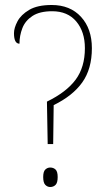

<svg xmlns="http://www.w3.org/2000/svg" viewBox="-20 -744 432 769"><path d="M171 -167 168 -337Q246 -375 283 -425Q320 -475 320 -551Q320 -617 285.5 -658Q251 -699 189 -699Q139 -699 110 -680Q81 -661 69.5 -631Q58 -601 58 -569Q36 -569 36 -611Q36 -632 50 -658.5Q64 -685 97 -704.5Q130 -724 187 -724Q261 -724 304.5 -676.5Q348 -629 348 -551Q348 -468 309.5 -414Q271 -360 195 -323L193 -167ZM181 5Q170 5 161.5 -3.5Q153 -12 153 -35Q153 -57 161.5 -65Q170 -73 181 -73Q194 -73 202.5 -65Q211 -57 211 -35Q211 -12 202.5 -3.5Q194 5 181 5Z"/></svg>

Font: Noto Serif Bengali SemiCondensed Thin
Style: Regular
Weight: 100
Width: 4
Designer: Juan Bruce, Universal Thirst, Indian Type Foundry and the Monotype Design Team.
Foundry: Monotype Imaging Inc.
Version: Version 2.003; ttfautohint (v1.8.4.7-5d5b)